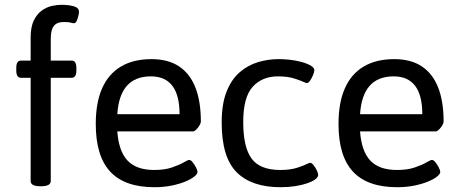

<svg xmlns="http://www.w3.org/2000/svg" viewBox="-20 -776 1918 802"><path d="M148 2Q108 2 108 -20V-451H68Q48 -451 48 -481V-493Q48 -523 68 -523H108V-618Q108 -663 121 -690Q134 -717 154 -731.5Q174 -746 196 -751Q218 -756 237 -756Q251 -756 268 -754Q285 -752 297.5 -746Q310 -740 310 -726Q310 -722 307.5 -710.5Q305 -699 300.5 -689Q296 -679 289 -679Q282 -679 275 -681.5Q268 -684 246 -684Q232 -684 219.5 -679Q207 -674 199.5 -658.5Q192 -643 192 -610V-523H279Q299 -523 299 -493V-481Q299 -451 279 -451H192V-20Q192 2 152 2Z M625 6Q501 6 440.5 -59Q380 -124 380 -258Q380 -347 406.5 -407Q433 -467 485 -498Q537 -529 613 -529Q682 -529 727.5 -499Q773 -469 796 -411Q819 -353 819 -268Q819 -262 813.5 -252.5Q808 -243 800 -235Q792 -227 786 -227H470Q476 -144 513 -105Q550 -66 624 -66Q668 -66 698.5 -76.5Q729 -87 747 -97.5Q765 -108 770 -108Q777 -108 785 -98Q793 -88 799 -76Q805 -64 805 -58Q805 -49 791 -38Q777 -27 752.5 -17Q728 -7 695.5 -0.5Q663 6 625 6ZM470 -299H730Q730 -378 700 -417.5Q670 -457 610 -457Q545 -457 510 -417.5Q475 -378 470 -299Z M1152 6Q1031 6 968.5 -56.5Q906 -119 906 -264Q906 -342 926.5 -393.5Q947 -445 981.5 -474.5Q1016 -504 1058 -516.5Q1100 -529 1143 -529Q1182 -529 1216 -522.5Q1250 -516 1271.5 -505.5Q1293 -495 1293 -483Q1293 -475 1287.5 -462Q1282 -449 1275 -439Q1268 -429 1261 -429Q1260 -429 1257.5 -430Q1255 -431 1250 -433Q1237 -439 1209.5 -448Q1182 -457 1141 -457Q1075 -457 1035.5 -413.5Q996 -370 996 -266Q996 -161 1031 -113.5Q1066 -66 1151 -66Q1193 -66 1222 -75.5Q1251 -85 1264 -92Q1269 -94 1271.5 -95Q1274 -96 1275 -96Q1282 -96 1290 -86Q1298 -76 1303.5 -64Q1309 -52 1309 -45Q1309 -36 1297 -27Q1285 -18 1263.5 -10.5Q1242 -3 1213.5 1.5Q1185 6 1152 6Z M1639 6Q1515 6 1454.5 -59Q1394 -124 1394 -258Q1394 -347 1420.5 -407Q1447 -467 1499 -498Q1551 -529 1627 -529Q1696 -529 1741.5 -499Q1787 -469 1810 -411Q1833 -353 1833 -268Q1833 -262 1827.5 -252.5Q1822 -243 1814 -235Q1806 -227 1800 -227H1484Q1490 -144 1527 -105Q1564 -66 1638 -66Q1682 -66 1712.5 -76.5Q1743 -87 1761 -97.5Q1779 -108 1784 -108Q1791 -108 1799 -98Q1807 -88 1813 -76Q1819 -64 1819 -58Q1819 -49 1805 -38Q1791 -27 1766.5 -17Q1742 -7 1709.5 -0.5Q1677 6 1639 6ZM1484 -299H1744Q1744 -378 1714 -417.5Q1684 -457 1624 -457Q1559 -457 1524 -417.5Q1489 -378 1484 -299Z"/></svg>

Font: Asap
Style: Regular
Weight: 400
Designer: Pablo Cosgaya
Foundry: Omnibus-Type
Version: Version 3.001